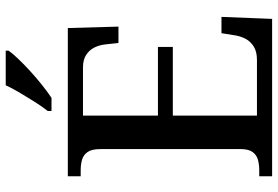

<svg xmlns="http://www.w3.org/2000/svg" viewBox="-170 -801 971 671"><g transform="rotate(-90 315.5 -465.5)"><path d="M35 0V-45H56Q76 -45 92.5 -49.5Q109 -54 119.5 -68Q130 -82 130 -110V-599Q130 -630 120 -644.5Q110 -659 93.5 -664Q77 -669 56 -669H35V-714H553L558 -537H501L496 -581Q494 -603 485 -621Q476 -639 459 -650Q442 -661 415 -661H247V-399H487V-347H247V-53H442Q470 -53 488 -64Q506 -75 515.5 -93Q525 -111 528 -133L535 -177H592L585 0ZM263 -784Q278 -803 294.5 -829Q311 -855 327 -882Q343 -909 353 -931H474V-921Q465 -908 446 -888Q427 -868 403 -846Q379 -824 354.5 -804.5Q330 -785 309 -771H263Z"/></g></svg>

Font: Noto Serif Armenian Medium
Style: Regular
Weight: 500
Version: Version 2.007